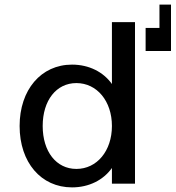

<svg xmlns="http://www.w3.org/2000/svg" viewBox="-20 -796 761 832"><path d="M465 0H565V-700H465V-432C428 -484 366 -516 292 -516C158 -516 65 -407 65 -250C65 -92 158 16 292 16C366 16 428 -16 465 -68ZM165 -250C165 -361 224 -436 311 -436C400 -436 465 -358 465 -250C465 -142 400 -64 311 -64C224 -64 165 -139 165 -250ZM611 -575H721V-776H671V-675H611Z"/></svg>

Font: Uncut Plan8
Style: Regular
Weight: 400
Designer: Kasper Nordkvist
Foundry: UNCUT.wtf
Version: Version 1.002;Glyphs 3.1.2 (3151)